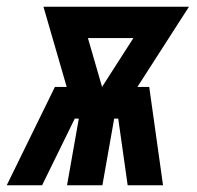

<svg xmlns="http://www.w3.org/2000/svg" viewBox="-66 -550 586 570"><path d="M-46 0 97 -292H132L63 -530H495L342 -292H377L418 0H313L285 -198H273L238 0H133L168 -198H156L59 0ZM237 -292 330 -437H195Z"/></svg>

Font: Iosevka SS08
Style: Bold Italic
Weight: 700
Italic angle: -10°
Monospace: yes
Designer: Belleve Invis
Foundry: Belleve Invis
Version: 2.1.0; ttfautohint (v1.8.2)